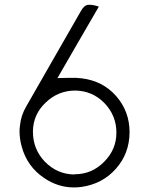

<svg xmlns="http://www.w3.org/2000/svg" viewBox="-20 -1111 656 811"><path d="M397.5 -1083Q352.5 -1005.9 309.6 -931.6Q266.6 -856.4 222.7 -781.2Q250 -781.2 275.4 -782.2Q299.8 -783.2 324.2 -780.3Q414.1 -769.5 470.7 -705.1Q527.3 -640.6 527.3 -551.8Q526.4 -461.9 469.7 -398.4Q413.1 -334 323.2 -321.3Q307.6 -319.3 292 -319.3Q224.6 -319.3 166 -359.4Q93.8 -408.2 71.3 -493.2Q62.5 -525.4 62.5 -556.6Q62.5 -568.4 64.5 -581.1Q68.4 -624 91.8 -663.1Q149.4 -763.7 207 -864.3Q264.6 -964.8 322.3 -1065.4Q335.9 -1089.8 353.5 -1090.8Q355.5 -1090.8 358.4 -1090.8Q375 -1090.8 397.5 -1083ZM297.9 -728.5Q225.6 -728.5 172.9 -677.7Q120.1 -627.9 119.1 -556.6Q119.1 -555.7 119.1 -554.7Q119.1 -480.5 169.9 -427.7Q221.7 -375 293.9 -374Q294.9 -374 295.9 -375Q368.2 -375 419.9 -427.7Q471.7 -479.5 471.7 -550.8Q471.7 -623 420.9 -675.8Q370.1 -727.5 297.9 -728.5Z"/></svg>

Font: Das Gitter
Style: Book
Weight: 400
Version: Version 006.000